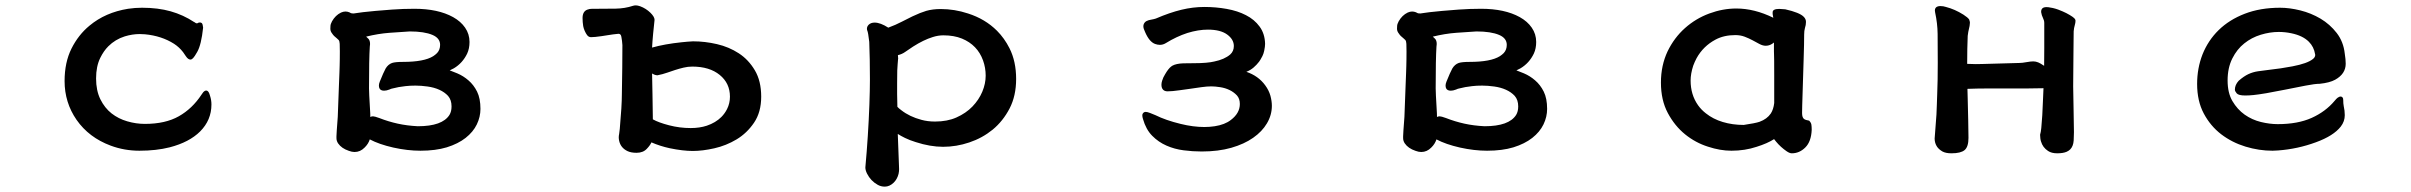

<svg xmlns="http://www.w3.org/2000/svg" viewBox="-20 -509 9040 720"><path d="M723.6 -423.8Q727.5 -424.8 729.5 -424.8Q733.9 -424.8 736.6 -422.4Q739.3 -419.9 740 -415.5Q740.7 -411.1 741.7 -405.3Q734.9 -341.3 719.7 -314.5Q709.5 -296.4 704.1 -291Q698.7 -285.6 694.3 -285.6Q685.5 -285.6 677.2 -297.9Q670.4 -307.6 666.5 -313.5Q652.3 -332 632.8 -344.7Q585.9 -374.5 523.9 -380.4Q513.2 -381.3 503.9 -381.3Q476.6 -381.3 447.8 -372.6Q412.1 -361.3 386.2 -335.4Q368.7 -317.9 356 -292Q340.3 -260.3 340.3 -214.8Q340.3 -169.4 356.4 -136.7Q372.6 -104 398.4 -83.7Q424.3 -63.5 457.3 -54Q490.2 -44.4 523.4 -44.4Q600.1 -44.4 650.6 -73Q701.2 -101.6 735.8 -154.3Q742.2 -165 748 -168Q750 -169.4 753.4 -169.4Q758.3 -169.4 762.2 -163.6Q765.1 -159.2 767.6 -149.9Q772.9 -133.8 772.9 -117.2Q772.9 -58.6 730.5 -16.1Q689.9 24.4 616.2 43.5Q565.9 56.2 502.9 56.2Q446.3 56.2 395 37.1Q313.5 6.8 267.1 -59.6Q222.2 -124.5 222.2 -205.1Q222.2 -274.9 248 -326.7Q273.9 -378.4 315.4 -412.6Q375 -462.4 460.4 -476.1Q486.3 -480 512.7 -480Q572.3 -480 619.9 -466.6Q667.5 -453.1 708 -426.3H708.5Q714.8 -421.4 717.8 -421.4Q718.8 -421.4 720.5 -421.9Q722.2 -422.4 722.7 -422.9Z M1250 -358.9Q1247.1 -362.3 1243.2 -365.2Q1231.4 -374 1225.6 -383.3Q1223.1 -386.2 1220.9 -390.9Q1218.8 -395.5 1218.8 -401.1Q1218.8 -406.7 1219.2 -410.6Q1219.2 -418.5 1225.1 -429.2Q1237.8 -451.7 1258.8 -461.9Q1267.6 -465.8 1275.4 -465.8Q1282.7 -465.8 1290 -462.9Q1293 -461.4 1295.4 -460Q1297.9 -458.5 1306.6 -458.5Q1310.1 -459 1322 -460.7Q1334 -462.4 1341.8 -463.4Q1378.9 -467.8 1450.2 -473.1Q1491.2 -476.1 1534.2 -476.1Q1622.6 -476.1 1679.2 -444.8Q1708 -428.7 1724.1 -405.3Q1740.7 -381.3 1740.7 -351.6Q1740.7 -327.1 1731.9 -308.1Q1714.8 -272.5 1682.1 -252.9Q1673.8 -248.5 1666.5 -245.1Q1680.2 -240.2 1694.8 -233.9Q1717.8 -224.1 1736.8 -207.5Q1756.3 -190.9 1769 -165.5Q1781.7 -140.1 1781.7 -100.6Q1781.7 -70.8 1768.1 -42.5Q1754.4 -14.2 1726.1 8.1Q1697.8 30.3 1655.3 43.5Q1613.3 56.2 1556.6 56.2Q1508.3 56.2 1455.1 44.4Q1401.4 32.2 1366.7 13.7Q1361.3 30.8 1347.2 44.4Q1331.1 61 1309.6 61Q1299.8 61 1288.1 56.6Q1260.7 47.4 1248 28.8Q1241.7 19.5 1241.7 8.8Q1241.7 7.3 1241.7 5.9V2Q1241.7 -6.8 1246.6 -70.8Q1249.5 -153.3 1251 -188.5Q1252.4 -223.6 1252.9 -236.8Q1253.4 -250 1253.7 -262.5Q1253.9 -274.9 1254.2 -286.4Q1254.4 -297.9 1254.4 -315.9Q1254.4 -334 1253.9 -344.5Q1253.4 -355 1250 -358.9ZM1402.3 -66.4Q1436 -53.2 1471.2 -45.4Q1506.3 -37.6 1546.9 -35.6Q1638.7 -35.6 1665.5 -78.1Q1673.3 -90.8 1673.3 -109.9Q1673.3 -134.3 1660.2 -149.4Q1647 -163.6 1627.4 -172.4Q1607.9 -181.2 1583.5 -184.6Q1559.1 -188 1538.1 -188Q1517.1 -188 1500.5 -186Q1473.6 -183.1 1451.7 -177.2Q1447.8 -176.8 1440.4 -173.3Q1429.2 -168.9 1420.4 -168.9Q1406.2 -168.9 1402.3 -179.2Q1400.9 -183.6 1400.9 -189Q1400.9 -194.3 1404.3 -203.1Q1418 -237.3 1426.3 -252.4Q1435.5 -267.6 1450.2 -272.9Q1462.4 -276.9 1491.2 -276.9Q1570.3 -276.9 1604.5 -298.3Q1612.8 -303.7 1619.1 -310.1Q1630.4 -322.3 1630.4 -340.8Q1630.4 -365.7 1602.1 -377.9Q1571.3 -391.1 1516.6 -391.1Q1483.9 -389.2 1440.9 -386Q1397.9 -382.8 1353 -371.6Q1357.4 -367.7 1361.8 -363.3Q1367.7 -356.9 1367.7 -343.8Q1367.7 -338.9 1366.7 -333.5Q1363.8 -288.1 1363.8 -177.7Q1363.8 -166 1364.7 -150.4Q1368.2 -96.2 1368.4 -84.2Q1368.7 -72.3 1368.7 -70.3Q1373 -72.8 1378.9 -72.8Q1384.8 -72.8 1402.3 -66.4Z M2312 -156.2Q2314 -261.7 2314 -339.8Q2313 -356 2310.1 -371.1Q2309.1 -377 2306.4 -379.6Q2303.7 -382.3 2299.3 -382.3Q2278.8 -380.4 2260 -377.2Q2241.2 -374 2236.3 -373.5Q2209.5 -369.6 2196.3 -369.6Q2187.5 -369.6 2181.6 -377.4Q2176.8 -383.8 2172.6 -393.3Q2168.5 -402.8 2167 -411.1Q2164.6 -426.3 2164.6 -441.4Q2164.6 -465.8 2182.1 -472.7Q2190.4 -476.1 2201.2 -476.1H2222.7Q2252.9 -476.1 2288.6 -476.6Q2323.2 -477.1 2354 -487.3Q2358.4 -488.8 2364.7 -488.8Q2371.1 -488.8 2380.9 -485.4Q2402.3 -477.5 2419.4 -460.9Q2434.6 -445.8 2434.6 -434.6Q2427.7 -370.1 2426.8 -354.2Q2425.8 -338.4 2425.3 -330.6Q2471.7 -343.8 2536.6 -350.6Q2559.1 -353 2578.6 -354H2579.1Q2623.5 -354 2668.7 -343.5Q2713.9 -333 2750.5 -309.1Q2787.1 -285.2 2810.5 -245.6Q2834.5 -205.6 2834.5 -146.5Q2834.5 -88.4 2807.6 -48.8Q2781.2 -9.8 2742.2 13.7Q2703.1 37.1 2658.9 47.1Q2614.7 57.1 2578.1 57.1Q2541 57.1 2491.7 46.9Q2455.6 39.1 2422.9 24.9Q2417.5 36.6 2406.2 48.3Q2392.1 64 2367.2 64Q2346.2 64 2333 57.6Q2307.6 45.4 2301.8 19Q2300.3 12.2 2300.3 6.3Q2300.3 0 2301.8 -6.8Q2303.2 -13.7 2304.2 -25.9Q2312 -112.8 2312 -156.2ZM2576.2 -259.3Q2559.1 -259.3 2543.5 -255.4Q2526.9 -251.5 2511 -246.3Q2495.1 -241.2 2482.9 -236.8Q2463.4 -230 2447.3 -227.1Q2445.8 -226.6 2444.6 -226.6Q2443.4 -226.6 2441.4 -227.1Q2437.5 -227.5 2432.9 -229.5Q2428.2 -231.4 2425.3 -233.4Q2425.3 -230.5 2426.8 -155.8Q2428.2 -81.1 2428.2 -61.5Q2449.7 -49.3 2489.3 -39.1Q2528.8 -28.8 2570.3 -28.8Q2603.5 -28.8 2630.4 -37.6Q2663.6 -48.8 2685.1 -70.3Q2698.2 -83.5 2706.5 -100.1Q2717.3 -121.6 2717.3 -146.5Q2717.3 -196.8 2679 -228Q2640.6 -259.3 2576.2 -259.3Z M3259.8 -424.3Q3281.7 -424.3 3311 -405.3Q3338.9 -415.5 3361.6 -427.5Q3384.3 -439.5 3401.4 -447.5Q3418.5 -455.6 3429.9 -460Q3441.4 -464.4 3453.6 -468.3Q3477.5 -475.1 3507.8 -475.1Q3559.6 -475.1 3609.9 -458.5Q3674.3 -438 3718.8 -393.6Q3746.6 -365.7 3765.6 -328.1Q3790.5 -278.8 3790.5 -212.9Q3790.5 -149.9 3766.1 -102.5Q3741.2 -54.7 3702.6 -22.9Q3663.6 8.8 3615 25.1Q3566.4 41.5 3516.6 41.5Q3468.3 41.5 3414.1 23.9Q3390.6 16.6 3373.8 8.3Q3356.9 0 3346.7 -6.8L3351.1 110.8Q3351.6 117.2 3351.6 125.5Q3351.6 133.8 3349.6 143.1Q3344.7 162.6 3331.5 175.8Q3315.9 190.9 3297.9 190.9Q3283.7 190.9 3271.5 184.1Q3245.1 169.4 3231.4 142.1Q3225.1 129.4 3225.1 119.1V118.7Q3235.8 1.5 3240.2 -116.2Q3242.2 -172.4 3242.2 -211.4Q3242.2 -290 3239.7 -352.1Q3235.4 -388.7 3232.4 -394Q3231 -397 3231 -401.4Q3231 -409.7 3237.8 -416.5Q3246.1 -424.3 3259.8 -424.3ZM3347.2 -302.2Q3348.1 -296.9 3348.1 -289.1V-287.6L3347.7 -287.1Q3347.2 -282.7 3346.2 -268.6Q3345.2 -254.4 3344.7 -244.6Q3344.2 -224.6 3344.2 -197.3V-155.8Q3344.2 -132.8 3345.2 -108.4Q3350.6 -102.5 3359.9 -95.7Q3391.1 -71.3 3435.5 -59.6Q3458.5 -53.2 3486.3 -53.2Q3532.2 -53.2 3566.4 -68.4Q3602.5 -84.5 3626.7 -109.6Q3650.9 -134.8 3663.6 -165Q3676.3 -195.3 3676.3 -225.1Q3676.3 -254.9 3666.5 -282.2Q3645.5 -340.3 3587.4 -364.3Q3557.6 -376.5 3517.6 -376.5Q3498 -376.5 3478 -370.1Q3443.4 -359.4 3404.3 -334.5Q3387.7 -323.7 3374 -314Q3362.3 -305.7 3347.2 -302.2Z M4376.5 -262.7Q4390.6 -270.5 4417 -271.5Q4434.6 -272 4458.7 -272Q4482.9 -272 4502.2 -273.7Q4521.5 -275.4 4533.2 -278.3Q4571.8 -286.1 4593.3 -304.7Q4606.9 -316.9 4606.9 -336.4Q4606.9 -361.3 4581.8 -379.6Q4556.6 -397.9 4509.8 -397.9Q4473.6 -397.9 4432.6 -385.3Q4392.1 -372.1 4351.6 -347.2Q4341.3 -340.8 4329.6 -340.8Q4320.8 -340.8 4311.5 -344.2Q4290 -352.1 4274.4 -388.2Q4267.6 -401.9 4267.6 -410.6Q4267.6 -413.1 4268.1 -415.5Q4271 -425.8 4279.8 -430.2Q4287.6 -434.1 4297.9 -435.5Q4307.1 -437 4314.5 -439.5Q4366.7 -461.9 4410.2 -472.4Q4453.6 -482.9 4496.6 -482.9Q4539.6 -482.9 4580.1 -475.6Q4621.1 -468.3 4652.3 -452.1Q4684.1 -436 4703.6 -409.2Q4723.1 -382.8 4724.1 -344.7Q4724.1 -334.5 4720.7 -318.4Q4718.3 -307.1 4714.1 -298.8Q4710 -290.5 4707 -285.9Q4704.1 -281.2 4701.7 -277.8Q4692.4 -265.6 4680.7 -255.6Q4668.9 -245.6 4653.8 -239.7Q4698.7 -224.6 4724.6 -189Q4738.3 -170.4 4744.1 -149.9Q4749.5 -129.4 4749.5 -112.3Q4749.5 -77.6 4731 -46.4Q4712.9 -15.6 4679.2 7.8Q4646 31.2 4597.4 45.2Q4548.8 59.1 4486.3 59.1Q4452.6 59.1 4418.9 54.7Q4384.3 50.3 4354.5 37.1Q4324.2 23.9 4300.8 0.2Q4277.3 -23.4 4266.1 -63Q4263.7 -70.8 4263.7 -75.7Q4263.7 -80.6 4265.1 -82.5Q4269 -89.4 4276.4 -89.4Q4282.2 -89.4 4293 -85.2Q4303.7 -81.1 4313 -77.1Q4351.1 -58.1 4407.2 -44.4Q4430.7 -38.6 4453.4 -35.6Q4476.1 -32.7 4496.1 -32.7Q4516.1 -32.7 4535.2 -35.6Q4573.2 -41.5 4595.7 -59.1Q4629.4 -84.5 4629.4 -119.1Q4629.4 -138.7 4618.7 -150.9Q4606.9 -163.6 4590.8 -171.4Q4574.7 -179.2 4555.7 -182.1Q4536.6 -185.1 4522.5 -185.1Q4506.3 -185.1 4485.1 -182.1Q4463.9 -179.2 4441.4 -175.8Q4418.9 -172.4 4402.3 -170.4Q4375.5 -166.5 4358.4 -166.5Q4347.7 -166.5 4341.8 -172.4Q4335.4 -178.7 4335.4 -191.4Q4335.4 -198.2 4337.9 -206.1Q4341.8 -219.2 4349.1 -230.5Q4361.3 -251.5 4371.6 -259.3Q4374 -261.2 4376.5 -262.7Z M5250 -358.9Q5247.1 -362.3 5243.2 -365.2Q5231.4 -374 5225.6 -383.3Q5223.1 -386.2 5220.9 -390.9Q5218.8 -395.5 5218.8 -401.1Q5218.8 -406.7 5219.2 -410.6Q5219.2 -418.5 5225.1 -429.2Q5237.8 -451.7 5258.8 -461.9Q5267.6 -465.8 5275.4 -465.8Q5282.7 -465.8 5290 -462.9Q5293 -461.4 5295.4 -460Q5297.9 -458.5 5306.6 -458.5Q5310.1 -459 5322 -460.7Q5334 -462.4 5341.8 -463.4Q5378.9 -467.8 5450.2 -473.1Q5491.2 -476.1 5534.2 -476.1Q5622.6 -476.1 5679.2 -444.8Q5708 -428.7 5724.1 -405.3Q5740.7 -381.3 5740.7 -351.6Q5740.7 -327.1 5731.9 -308.1Q5714.8 -272.5 5682.1 -252.9Q5673.8 -248.5 5666.5 -245.1Q5680.2 -240.2 5694.8 -233.9Q5717.8 -224.1 5736.8 -207.5Q5756.3 -190.9 5769 -165.5Q5781.7 -140.1 5781.7 -100.6Q5781.7 -70.8 5768.1 -42.5Q5754.4 -14.2 5726.1 8.1Q5697.8 30.3 5655.3 43.5Q5613.3 56.2 5556.6 56.2Q5508.3 56.2 5455.1 44.4Q5401.4 32.2 5366.7 13.7Q5361.3 30.8 5347.2 44.4Q5331.1 61 5309.6 61Q5299.8 61 5288.1 56.6Q5260.7 47.4 5248 28.8Q5241.7 19.5 5241.7 8.8Q5241.7 7.3 5241.7 5.9V2Q5241.7 -6.8 5246.6 -70.8Q5249.5 -153.3 5251 -188.5Q5252.4 -223.6 5252.9 -236.8Q5253.4 -250 5253.7 -262.5Q5253.9 -274.9 5254.2 -286.4Q5254.4 -297.9 5254.4 -315.9Q5254.4 -334 5253.9 -344.5Q5253.4 -355 5250 -358.9ZM5402.3 -66.4Q5436 -53.2 5471.2 -45.4Q5506.3 -37.6 5546.9 -35.6Q5638.7 -35.6 5665.5 -78.1Q5673.3 -90.8 5673.3 -109.9Q5673.3 -134.3 5660.2 -149.4Q5647 -163.6 5627.4 -172.4Q5607.9 -181.2 5583.5 -184.6Q5559.1 -188 5538.1 -188Q5517.1 -188 5500.5 -186Q5473.6 -183.1 5451.7 -177.2Q5447.8 -176.8 5440.4 -173.3Q5429.2 -168.9 5420.4 -168.9Q5406.2 -168.9 5402.3 -179.2Q5400.9 -183.6 5400.9 -189Q5400.9 -194.3 5404.3 -203.1Q5418 -237.3 5426.3 -252.4Q5435.5 -267.6 5450.2 -272.9Q5462.4 -276.9 5491.2 -276.9Q5570.3 -276.9 5604.5 -298.3Q5612.8 -303.7 5619.1 -310.1Q5630.4 -322.3 5630.4 -340.8Q5630.4 -365.7 5602.1 -377.9Q5571.3 -391.1 5516.6 -391.1Q5483.9 -389.2 5440.9 -386Q5397.9 -382.8 5353 -371.6Q5357.4 -367.7 5361.8 -363.3Q5367.7 -356.9 5367.7 -343.8Q5367.7 -338.9 5366.7 -333.5Q5363.8 -288.1 5363.8 -177.7Q5363.8 -166 5364.7 -150.4Q5368.2 -96.2 5368.4 -84.2Q5368.7 -72.3 5368.7 -70.3Q5373 -72.8 5378.9 -72.8Q5384.8 -72.8 5402.3 -66.4Z M6472.7 56.2Q6430.7 56.2 6384.8 41Q6338.4 26.4 6299.3 -5.1Q6260.3 -36.6 6234.4 -85Q6208.5 -133.3 6208.5 -199.2Q6208.5 -231.9 6214.8 -261.2Q6221.2 -290.5 6233.4 -316.4Q6258.3 -367.7 6298.6 -403.6Q6338.9 -439.5 6389.6 -458.3Q6440.4 -477.1 6491.2 -477.1Q6559.1 -477.1 6629.9 -442.4Q6629.9 -442.9 6629.6 -444.3Q6629.4 -445.8 6628.9 -447.5Q6628.4 -449.2 6628.4 -450.7Q6628.4 -452.6 6627.4 -456.5V-462.9Q6627.4 -475.6 6652.3 -475.6Q6660.6 -475.6 6674.8 -474.1Q6728.5 -461.9 6743.7 -446.3Q6752.4 -438 6752.4 -426.8Q6752.4 -415 6748.5 -403.8Q6745.6 -393.6 6745.6 -379.4Q6745.6 -346.7 6743.7 -288.1Q6738.8 -132.3 6738.3 -113.5Q6737.8 -94.7 6737.8 -85Q6737.8 -67.9 6745.6 -62.5Q6751.5 -58.6 6764.2 -56.6Q6771.5 -49.3 6772.7 -41.5Q6773.9 -33.7 6773.9 -22.5V-22Q6772 22 6750 43.9Q6728 65.9 6699.2 65.9Q6690.9 65.9 6679.7 58.1Q6657.2 42.5 6640.6 22.5Q6635.3 16.6 6632.8 12.7Q6607.9 28.8 6567.4 41.5Q6523.4 56.2 6472.7 56.2ZM6633.3 -224.6Q6633.3 -265.6 6633.1 -282.5Q6632.8 -299.3 6632.6 -305.2Q6632.3 -311 6632.3 -316.4Q6632.3 -327.1 6632.3 -335V-349.6Q6618.2 -337.4 6601.6 -337.4Q6590.3 -337.4 6577.6 -344.2L6552.2 -357.9Q6538.6 -365.2 6522.7 -371.3Q6506.8 -377.4 6487.3 -377.4Q6444.8 -377.4 6413.1 -360.4Q6367.2 -335.9 6342.3 -291Q6335 -277.3 6329.6 -262.7Q6319.8 -232.4 6319.8 -207Q6319.8 -153.8 6347.7 -114.3Q6359.9 -97.2 6377 -84Q6403.8 -62.5 6440.4 -51.5Q6477.1 -40.5 6519 -40.5Q6562.5 -46.9 6578.1 -52.2Q6606.4 -62.5 6620.6 -83.5Q6630.4 -98.6 6633.3 -122.6Z M7755.4 -304.2 7754.4 -185.5Q7754.4 -169.4 7755.9 -99.4Q7757.3 -29.3 7757.3 -13.2Q7757.3 2.9 7756.3 17.6Q7754.9 39.6 7743.2 51.3Q7737.8 56.6 7730 60.1Q7716.8 65.9 7694.3 65.9Q7673.3 65.9 7660.2 57.1Q7640.1 43.9 7633.8 21.5Q7632.3 17.6 7631.3 10Q7630.4 2.4 7630.4 -2.9V-3.9Q7633.3 -13.7 7634.8 -28.8Q7639.2 -73.2 7641.1 -132.3Q7642.1 -157.2 7643.1 -178.2Q7611.3 -177.2 7576.2 -177.2H7428.2Q7395 -177.2 7357.9 -175.8Q7357.9 -156.2 7358.9 -138.2Q7359.9 -108.4 7360.8 -57.6Q7361.8 -6.8 7361.8 7.8Q7361.8 41.5 7347.4 53.7Q7333 65.9 7297.9 65.9Q7276.9 65.9 7264.2 59.1Q7251 51.3 7244.1 41.5Q7234.9 27.8 7234.9 10.7Q7234.9 4.4 7235.8 -1Q7240.7 -61.5 7241.7 -79.6Q7242.7 -97.7 7243.2 -116.7Q7243.7 -135.7 7244.6 -158.7Q7246.6 -204.6 7246.6 -273.2Q7246.6 -341.8 7246.1 -381.8Q7245.6 -421.4 7236.8 -461.9Q7235.8 -465.8 7235.8 -469.2Q7235.8 -480 7244.1 -483.9Q7249.5 -486.3 7255.9 -486.3Q7262.2 -486.3 7267.3 -485.4Q7272.5 -484.4 7277.3 -482.9Q7310.1 -474.6 7342.8 -454.1Q7359.4 -443.4 7364.3 -436Q7365.2 -434.1 7365.7 -431.6Q7367.2 -427.2 7367.2 -424.1Q7367.2 -420.9 7366.7 -418.5Q7366.7 -413.1 7363.8 -401.9Q7360.8 -390.6 7358.9 -374.5Q7356.9 -327.6 7356.9 -269.5Q7374.5 -268.6 7389.2 -268.6Q7399.9 -268.6 7413.1 -269L7552.7 -272.9Q7563 -272.9 7579.1 -275.9Q7595.2 -278.8 7604.7 -278.8Q7614.3 -278.8 7623.5 -274.9Q7630.9 -272 7645.5 -262.2Q7646 -293 7646 -328.6V-422.9Q7646 -432.1 7641.1 -441.7Q7636.2 -451.2 7634.3 -463.4Q7634.3 -464.4 7634.3 -465.3Q7634.3 -472.7 7638.7 -477.5Q7642.1 -480.5 7646 -481.4Q7649.9 -482.4 7652.8 -482.4Q7655.8 -482.4 7661.6 -481.9Q7667.5 -481.4 7678 -479Q7688.5 -476.6 7698 -473.1Q7707.5 -469.7 7714.8 -466.3Q7729.5 -460 7741.7 -452.6Q7753.9 -445.3 7758.5 -440.7Q7763.2 -436 7763.2 -431.6Q7763.2 -423.8 7760.3 -414.1Q7757.3 -404.3 7756.3 -391.6Q7756.3 -379.4 7755.9 -356.2Q7755.4 -333 7755.4 -304.2Z M8776.4 -270Q8776.4 -231.9 8736.8 -210Q8716.3 -198.7 8679.2 -194.8H8678.7Q8661.6 -194.8 8626.2 -188Q8590.8 -181.2 8549.8 -172.9Q8508.8 -164.6 8478.3 -159.4Q8447.8 -154.3 8430.7 -152.6Q8413.6 -150.9 8399.9 -150.9Q8374.5 -150.9 8367.7 -158.9Q8360.8 -167 8360.8 -172.9Q8360.8 -190.4 8375 -206.1Q8394.5 -223.1 8411.4 -231Q8428.2 -238.8 8447.3 -241.7Q8459 -243.7 8481 -246.1Q8537.1 -252.4 8577.1 -260.3Q8632.8 -271 8653.3 -287.6Q8662.1 -294.4 8662.1 -303.2Q8662.1 -304.2 8661.6 -305.7Q8657.2 -333.5 8638.2 -352.5Q8615.2 -375.5 8572.3 -384.3Q8549.3 -389.2 8525.4 -389.2Q8492.2 -389.2 8457.8 -378.7Q8423.3 -368.2 8396 -346.2Q8368.7 -324.7 8351.1 -289.6Q8333.5 -254.4 8333.5 -207.5Q8333.5 -160.6 8351.6 -129.9Q8370.1 -98.6 8397.5 -79.1Q8425.3 -59.6 8458.5 -51.5Q8491.7 -43.5 8521.5 -43.5Q8596.7 -43.5 8648.7 -66.9Q8700.7 -90.3 8734.4 -130.4Q8741.7 -139.2 8745.6 -142.1Q8752 -147 8757.8 -147Q8761.2 -147 8764.2 -144Q8767.1 -141.1 8767.1 -134.3Q8767.1 -120.6 8769 -110.8Q8772.9 -94.2 8772.9 -77.1Q8772.9 -53.7 8757.8 -34.2Q8730.5 0.5 8665 24.4Q8596.2 49.8 8522.9 55.2Q8511.2 56.2 8502 56.2Q8451.2 56.2 8400.6 40.8Q8350.1 25.4 8309.6 -5.4Q8269 -36.6 8244.1 -83.5Q8219.2 -130.4 8219.2 -194.3Q8219.2 -252.9 8239.3 -304.7Q8260.3 -357.4 8300 -396.2Q8339.8 -435.1 8397.9 -457.5Q8456.1 -480 8530.3 -480Q8565.9 -480 8606.2 -470Q8646.5 -460 8682.1 -439Q8717.3 -418 8742.7 -385.3Q8768.1 -352.5 8772.9 -307.6Q8776.4 -286.1 8776.4 -270Z"/></svg>

Font: Bakudai
Style: Medium
Weight: 500
Version: Version 1.48